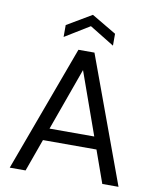

<svg xmlns="http://www.w3.org/2000/svg" viewBox="-96 -976 858 1050"><g transform="rotate(10 332.5 -451.0)"><path d="M31 0 289 -700H378L635 0H545L333 -595L119 0ZM149 -180 173 -248H490L514 -180ZM197 -755V-821L334 -902L471 -821V-755L334 -839Z"/></g></svg>

Font: DM Sans 11pt
Style: Regular
Weight: 400
Version: Version 4.004;gftools[0.9.30]